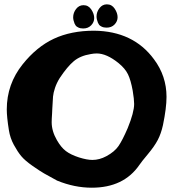

<svg xmlns="http://www.w3.org/2000/svg" viewBox="-20 -875 805 898"><path d="M478.6 -745.7Q464.9 -745.7 455.7 -750.3Q446.5 -754.9 443.8 -758.7Q441.2 -762.4 438.1 -768.6Q431.5 -784.8 431.5 -798Q431.5 -819.1 445.2 -836.9Q458.8 -854.7 479.9 -854.7Q503.2 -854.7 516.6 -834.2Q530 -813.8 530 -794.5Q530 -775.1 515.7 -760.4Q501.4 -745.7 478.6 -745.7ZM369.2 -741.8Q355.6 -741.8 346.3 -746.4Q337.1 -751 334.5 -754.8Q331.8 -758.5 328.8 -764.6Q322.2 -780.9 322.2 -794.1Q322.2 -815.2 335.8 -833Q349.4 -850.8 370.5 -850.8Q393.8 -850.8 407.2 -830.3Q420.6 -809.9 420.6 -790.6Q420.6 -771.2 406.3 -756.5Q392 -741.8 369.2 -741.8ZM409.2 2.9Q328.1 2.9 247.1 -30.3Q204.1 -53.7 186 -64Q168 -74.2 132.3 -99.1Q96.7 -124 79.6 -144.5Q62.5 -165 44.9 -197.3Q27.3 -229.5 21.5 -266.6Q11.7 -328.1 11.7 -363.3Q11.7 -481.4 85.9 -574.2Q151.4 -656.2 231.9 -693.8Q312.5 -731.4 419.9 -731.4Q603.5 -729.5 700.2 -597.7Q758.8 -519.5 758.8 -421.9Q758.8 -370.1 742.2 -290Q733.4 -250 717.8 -220.2Q702.1 -190.4 671.9 -154.3Q641.6 -118.2 631.8 -103.5Q558.6 2.9 409.2 2.9ZM224.6 -366.2Q224.6 -357.4 223.6 -344.2Q222.7 -331.1 222.2 -321.3Q221.7 -311.5 221.7 -303.7Q221.7 -261.7 246.1 -219.7Q265.6 -185.5 288.1 -168.5Q310.5 -151.4 349.6 -138.7Q386.7 -127 412.1 -127Q445.3 -127 477.5 -144.5Q515.6 -165 534.2 -191.9Q552.7 -218.8 577.1 -275.4Q607.4 -349.6 607.4 -388.7Q607.4 -410.2 600.6 -451.2Q591.8 -500 578.6 -527.3Q565.4 -554.7 534.2 -580.1Q478.5 -625 432.6 -625Q418.9 -625 404.3 -622.1Q355.5 -614.3 325.2 -588.9Q294.9 -563.5 259.8 -510.7Q245.1 -487.3 237.3 -463.9Q229.5 -440.4 228 -423.3Q226.6 -406.2 224.6 -366.2Z"/></svg>

Font: Essays1743
Style: Bold
Weight: 700
Designer: Based on the typeface in a 1743 English translation of the essays of Montaigne.  PostScript/TrueType font designed by Jo
Version: Version 002.100